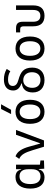

<svg xmlns="http://www.w3.org/2000/svg" viewBox="1336 -2170 845 3556"><g transform="rotate(-90 1758.0 -392.5)"><path d="M249.5 9.8C332.5 9.8 386.7 -31.2 396 -95.2H405.3L411.1 4.9L563 0V-65.4L485.8 -75.2V-517.6H401.4V-422.4H393.6C382.8 -489.7 336.9 -527.3 253.9 -527.3C119.6 -527.3 42.5 -427.7 42.5 -253.9C42.5 -84 118.2 9.8 249.5 9.8ZM401.4 -225.1C401.4 -121.1 354 -64 267.1 -64C174.8 -64 126.5 -128.4 126.5 -253.9C126.5 -381.3 178.2 -453.6 270 -453.6C355 -453.6 401.4 -396.5 401.4 -292.5Z M817.9 0H934.6L1128.9 -517.6H1039.1L881.8 -71.8H876L820.8 -271C783.2 -406.7 732.4 -493.2 640.6 -527.3L592.8 -458C673.3 -427.2 713.4 -342.8 753.4 -210.9Z M1464.8 9.8C1606 9.8 1687.5 -87.9 1687.5 -258.8C1687.5 -429.7 1606 -527.3 1464.8 -527.3C1323.7 -527.3 1242.2 -429.7 1242.2 -258.8C1242.2 -87.9 1323.7 9.8 1464.8 9.8ZM1464.8 -66.9C1378.4 -66.9 1329.6 -136.2 1329.6 -258.8C1329.6 -381.3 1378.4 -450.7 1464.8 -450.7C1551.3 -450.7 1600.1 -381.3 1600.1 -258.8C1600.1 -136.2 1551.3 -66.9 1464.8 -66.9ZM1422.9 -609.4H1502L1604.5 -794.9H1517.1Z M2052.2 9.8C2197.8 9.8 2283.2 -73.2 2283.2 -216.3C2283.2 -378.9 2202.1 -432.6 2058.6 -472.2C1977.1 -494.1 1943.8 -527.3 1943.8 -576.7C1943.8 -636.2 1982.9 -665.5 2064 -665.5C2122.6 -665.5 2173.3 -651.4 2216.3 -623.5L2258.8 -689.9C2199.7 -725.1 2135.7 -742.2 2064 -742.2C1934.1 -742.2 1859.4 -679.7 1859.4 -570.3C1859.4 -497.6 1900.4 -449.7 1990.2 -418V-409.2C1883.8 -400.4 1823.2 -328.6 1823.2 -206.5C1823.2 -72.3 1910.2 9.8 2052.2 9.8ZM2053.2 -64.9C1963.4 -64.9 1908.7 -122.6 1908.7 -216.3C1908.7 -317.4 1964.4 -383.8 2048.8 -383.8C2140.6 -383.8 2197.8 -321.8 2197.8 -222.7C2197.8 -123 2144.5 -64.9 2053.2 -64.9Z M2636.7 9.8C2777.8 9.8 2859.4 -87.9 2859.4 -258.8C2859.4 -429.7 2777.8 -527.3 2636.7 -527.3C2495.6 -527.3 2414.1 -429.7 2414.1 -258.8C2414.1 -87.9 2495.6 9.8 2636.7 9.8ZM2636.7 -66.9C2550.3 -66.9 2501.5 -136.2 2501.5 -258.8C2501.5 -381.3 2550.3 -450.7 2636.7 -450.7C2723.1 -450.7 2772 -381.3 2772 -258.8C2772 -136.2 2723.1 -66.9 2636.7 -66.9Z M3242.2 9.8C3370.6 9.8 3435.5 -60.5 3435.5 -200.2V-517.6H3351.1V-200.2C3351.1 -111.8 3314.5 -66.9 3242.2 -66.9C3169.9 -66.9 3132.8 -111.8 3132.8 -200.2V-389.2C3132.8 -481 3098.1 -517.6 3009.3 -517.6H2936V-440.9H2993.7C3032.7 -440.9 3048.3 -421.4 3048.3 -372.6V-200.2C3048.3 -60.5 3113.8 9.8 3242.2 9.8Z"/></g></svg>

Font: Cascadia Mono PL SemiLight
Style: Regular
Weight: 350
Monospace: yes
Designer: Aaron Bell
Foundry: Saja Typeworks
Version: Version 2404.023